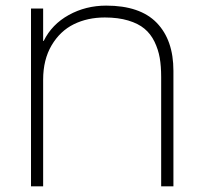

<svg xmlns="http://www.w3.org/2000/svg" viewBox="-20 -660 719 680"><path d="M594.2 -409.2V0H550.8V-387.2Q550.8 -425.3 545.7 -455.1Q540.5 -484.9 527.1 -512.5Q513.7 -540 491.7 -558.3Q469.7 -576.7 434.1 -587.4Q398.4 -598.1 351.1 -598.1Q290 -598.1 241.5 -574.2Q192.9 -550.3 162.8 -499.5Q132.8 -448.7 132.8 -377.9V0H89.8V-629.9H132.8V-515.1H134.8Q163.6 -573.7 223.6 -606.9Q283.7 -640.1 356 -640.1Q476.1 -640.1 535.2 -579.1Q594.2 -518.1 594.2 -409.2Z"/></svg>

Font: Sinkin Sans 200 X Light
Style: Regular
Weight: 200
Designer: Keith Bates
Foundry: K-Type
Version: Sinkin Sans (version 1.0)  by Keith Bates   •   © 2014   www